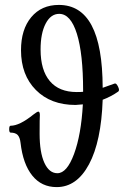

<svg xmlns="http://www.w3.org/2000/svg" viewBox="-20 -745 507 776"><path d="M209 11.2Q147.9 11.2 110.4 -35.4Q72.8 -82 63 -168Q60.5 -189.9 51.3 -199.5Q42 -209 22.9 -209Q17.1 -209 17.1 -222.9Q17.1 -236.8 22.9 -236.8Q59.1 -236.8 115.2 -282.2Q130.4 -293.9 134.8 -293.9Q141.1 -293.9 141.1 -279.8Q140.1 -268.6 140.1 -205.1Q140.1 -128.9 159.4 -86.9Q178.7 -44.9 211.9 -44.9Q250.5 -44.9 279.3 -122.8Q308.1 -200.7 314.9 -323.2Q290.5 -320.8 285.2 -320.8Q185.1 -320.8 125 -381.3Q64.9 -441.9 64.9 -542Q64.9 -626 106.2 -675.5Q147.5 -725.1 217.8 -725.1Q306.2 -725.1 350.3 -642.3Q394.5 -559.6 395 -390.1Q397.9 -391.1 442.9 -407.2Q449.7 -410.2 457 -395Q464.4 -379.9 458 -375Q428.7 -354.5 395 -341.8Q389.2 -173.3 339.8 -81.1Q290.5 11.2 209 11.2ZM290 -373Q308.1 -373 315.9 -374V-378.9Q315.9 -527.8 290.8 -608.4Q265.6 -689 219.2 -689Q185.1 -689 164.6 -649.7Q144 -610.4 144 -544.9Q144 -461.4 181.4 -417.2Q218.8 -373 290 -373Z"/></svg>

Font: Junicode SmCond
Style: Regular
Weight: 400
Width: 4
Designer: Peter S. Baker
Version: Version 2.206